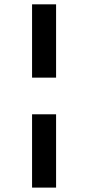

<svg xmlns="http://www.w3.org/2000/svg" viewBox="-20 -853 405 873"><path d="M125.8 0V-333.3H235V0ZM125.8 -500V-833.3H235V-500Z"/></svg>

Font: 0xA000
Style: Bold
Weight: 700
Version: Version 0.1